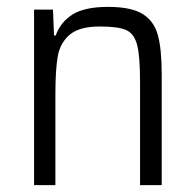

<svg xmlns="http://www.w3.org/2000/svg" viewBox="-20 -538 568 558"><path d="M79 -510H134L137 -435H142Q156 -474 191 -496Q226 -518 294 -518Q360 -518 393.5 -498Q427 -478 438.5 -437Q450 -396 450 -321V0H387V-301Q387 -375 378.5 -407.5Q370 -440 347 -450.5Q324 -461 270 -461Q211 -461 183 -437.5Q155 -414 148 -375Q141 -336 141 -264V0H79Z"/></svg>

Font: Saira Semi Condensed Light
Style: Regular
Weight: 300
Width: 4
Designer: Hector Gatti with collaboration of the Omnibus-Type team
Foundry: Omnibus-Type
Version: Version 1.001; ttfautohint (v1.8)